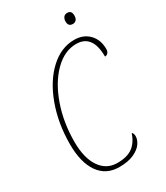

<svg xmlns="http://www.w3.org/2000/svg" viewBox="-215 -959 913 1058"><g transform="rotate(-30 241.5 -430.0)"><path d="M47 -234Q47 -367 88 -479Q129 -591 199.5 -656.5Q270 -722 354 -722Q412 -722 447.5 -685.5Q483 -649 483 -590Q483 -575 475.5 -566Q468 -557 456 -557Q456 -697 352 -697Q278 -697 214 -633.5Q150 -570 112.5 -463.5Q75 -357 75 -234Q75 -131 114.5 -73Q154 -15 223 -15Q285 -15 320 -40.5Q355 -66 373 -119Q383 -111 383 -93Q383 -71 367 -47.5Q351 -24 314.5 -7Q278 10 221 10Q137 10 92 -54.5Q47 -119 47 -234ZM364 -833Q364 -849 372 -859.5Q380 -870 395 -870Q423 -870 423 -838Q423 -819 414.5 -810Q406 -801 393 -801Q364 -801 364 -833Z"/></g></svg>

Font: Noto Serif CondThin
Style: Italic
Weight: 250
Width: 3
Italic angle: -12°
Designer: Monotype Design Team
Foundry: Monotype Imaging Inc.
Version: Version 1.001